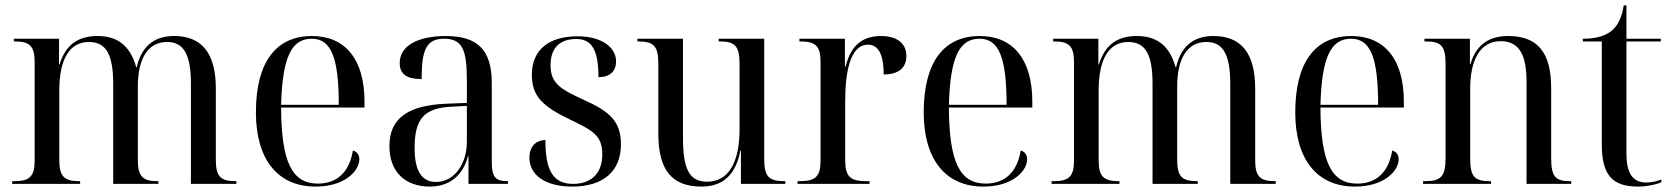

<svg xmlns="http://www.w3.org/2000/svg" viewBox="-20 -679 6176 709"><path d="M25 0H276V-10H274C217 -10 199 -27 199 -88V-346C199 -457 235 -524 308 -524C372 -524 398 -478 398 -369V0H565V-10H562C507 -10 489 -27 489 -89V-360C489 -461 525 -524 597 -524C660 -524 685 -475 685 -369V0H853V-10H850C795 -10 777 -27 777 -88V-352C777 -483 725 -546 623 -546C564 -546 506 -522 485 -431H483C459 -517 407 -546 340 -546C277 -546 224 -521 200 -441H198V-536H31V-526H34C90 -526 108 -509 108 -449V-86C108 -27 89 -10 33 -10H25Z M1145 10C1255 10 1307 -49 1307 -91C1307 -106 1298 -120 1283 -123C1270 -41 1222 -1 1154 -1C1059 -1 1019 -79 1018 -282H1326V-304C1326 -461 1254 -546 1132 -546C1000 -546 925 -451 925 -264C925 -91 1005 10 1145 10ZM1231 -292H1018C1023 -467 1056 -536 1131 -536C1203 -536 1231 -466 1231 -292Z M1567 10C1635 10 1688 -26 1708 -102H1710V0H1856V-10H1853C1811 -10 1796 -25 1796 -79V-373C1796 -499 1739 -546 1626 -546C1530 -546 1456 -514 1456 -446C1456 -404 1484 -387 1537 -387C1537 -493 1553 -536 1620 -536C1690 -536 1704 -491 1704 -381V-299L1628 -296C1487 -290 1418 -243 1418 -139C1418 -45 1476 10 1567 10ZM1590 -7C1537 -7 1511 -49 1511 -132C1511 -238 1544 -280 1647 -285L1704 -288V-156C1704 -74 1658 -7 1590 -7Z M2093 10C2206 10 2273 -45 2273 -146C2273 -231 2231 -268 2134 -311C2052 -349 2013 -370 2013 -438C2013 -501 2046 -535 2108 -535C2165 -535 2190 -495 2190 -394C2232 -394 2255 -416 2255 -452C2255 -503 2204 -545 2112 -545C2007 -545 1944 -495 1944 -403C1944 -323 1984 -286 2086 -237C2172 -196 2204 -177 2204 -109C2204 -37 2162 0 2096 0C2020 0 1994 -53 1994 -162C1968 -162 1935 -146 1935 -97C1935 -33 1993 10 2093 10Z M2570 10C2628 10 2693 -12 2714 -123H2716V0H2880V-10H2877C2818 -10 2802 -27 2802 -94V-536H2634V-526H2637C2696 -526 2711 -508 2711 -440V-203C2711 -80 2671 -8 2591 -8C2525 -8 2502 -55 2502 -172V-536H2334V-526H2337C2395 -526 2411 -508 2411 -443V-185C2411 -48 2464 10 2570 10Z M2925 0H3191V-10H3178C3119 -10 3101 -28 3101 -88V-304C3101 -405 3117 -514 3185 -514C3219 -514 3243 -487 3243 -404C3302 -404 3327 -432 3327 -472C3327 -518 3294 -546 3233 -546C3147 -546 3117 -490 3102 -432H3100V-536H2932V-526H2935C2992 -526 3010 -509 3010 -451V-85C3010 -28 2992 -10 2934 -10H2925Z M3611 10C3721 10 3773 -49 3773 -91C3773 -106 3764 -120 3749 -123C3736 -41 3688 -1 3620 -1C3525 -1 3485 -79 3484 -282H3792V-304C3792 -461 3720 -546 3598 -546C3466 -546 3391 -451 3391 -264C3391 -91 3471 10 3611 10ZM3697 -292H3484C3489 -467 3522 -536 3597 -536C3669 -536 3697 -466 3697 -292Z M3863 0H4114V-10H4112C4055 -10 4037 -27 4037 -88V-346C4037 -457 4073 -524 4146 -524C4210 -524 4236 -478 4236 -369V0H4403V-10H4400C4345 -10 4327 -27 4327 -89V-360C4327 -461 4363 -524 4435 -524C4498 -524 4523 -475 4523 -369V0H4691V-10H4688C4633 -10 4615 -27 4615 -88V-352C4615 -483 4563 -546 4461 -546C4402 -546 4344 -522 4323 -431H4321C4297 -517 4245 -546 4178 -546C4115 -546 4062 -521 4038 -441H4036V-536H3869V-526H3872C3928 -526 3946 -509 3946 -449V-86C3946 -27 3927 -10 3871 -10H3863Z M4983 10C5093 10 5145 -49 5145 -91C5145 -106 5136 -120 5121 -123C5108 -41 5060 -1 4992 -1C4897 -1 4857 -79 4856 -282H5164V-304C5164 -461 5092 -546 4970 -546C4838 -546 4763 -451 4763 -264C4763 -91 4843 10 4983 10ZM5069 -292H4856C4861 -467 4894 -536 4969 -536C5041 -536 5069 -466 5069 -292Z M5235 0H5486V-10H5481C5424 -10 5409 -28 5409 -94V-352C5409 -453 5443 -527 5522 -527C5592 -527 5617 -472 5617 -379V0H5782V-10H5777C5723 -10 5708 -28 5708 -95V-354C5708 -488 5656 -546 5549 -546C5491 -546 5433 -524 5410 -442H5408V-536H5240V-526H5245C5302 -526 5318 -509 5318 -443V-95C5318 -28 5301 -10 5243 -10H5235Z M6029 10C6062 10 6098 2 6115 -6V-16C6093 -8 6075 -5 6059 -5C6011 -5 5986 -37 5986 -111V-526H6113V-536H5986V-659H5976C5969 -614 5954 -582 5927 -562C5903 -545 5871 -536 5825 -536V-526H5895V-145C5895 -29 5937 10 6029 10Z"/></svg>

Font: Noto Serif Display SemiCondensed
Style: Regular
Weight: 400
Width: 4
Designer: Monotype Design Team
Foundry: Monotype Imaging Inc.
Version: Version 2.009